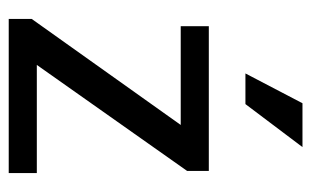

<svg xmlns="http://www.w3.org/2000/svg" viewBox="-160 -570 730 451"><g transform="rotate(90 205.5 -345.0)"><path d="M382 -419 133 -66H387V0H25V-54L274 -404H42V-470H382ZM225 -556H153L223 -690H326Z"/></g></svg>

Font: Mukta Mahee
Style: Regular
Weight: 400
Designer: Shuchita Grover, Noopur Datye, Girish Dalvi, Yashodeep Gholap
Foundry: Ek Type
Version: Version 2.538;PS 1.000;hotconv 16.6.51;makeotf.lib2.5.65220;